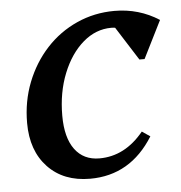

<svg xmlns="http://www.w3.org/2000/svg" viewBox="-43 -537 559 592"><g transform="rotate(-5 236.5 -241.5)"><path d="M213 13Q131 13 82.5 -38Q34 -89 34 -175Q34 -242 57 -300.5Q80 -359 120.5 -403Q161 -447 215.5 -471.5Q270 -496 332 -496Q408 -496 470 -456L412 -340H396L330 -444Q324 -445 318 -445Q270 -445 230.5 -411Q191 -377 167.5 -318.5Q144 -260 144 -188Q144 -120 171 -83.5Q198 -47 247 -47Q326 -47 384 -118L409 -101Q338 13 213 13Z"/></g></svg>

Font: Platypi
Style: Italic
Weight: 400
Italic angle: -13°
Designer: David Sargent
Foundry: Bolt Cutter Type
Version: Version 1.200; ttfautohint (v1.8.4.7-5d5b)